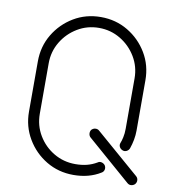

<svg xmlns="http://www.w3.org/2000/svg" viewBox="-82 -787 791 872"><g transform="rotate(10 314.0 -351.0)"><path d="M314 13Q245 13 189 -20.5Q133 -54 99.5 -110.5Q66 -167 66 -235V-467Q66 -536 99.5 -592Q133 -648 189 -681.5Q245 -715 314 -715Q383 -715 439 -681.5Q495 -648 528.5 -592Q562 -536 562 -467V-235Q562 -214 558 -192.5Q554 -171 547 -151Q543 -141 533.5 -136.5Q524 -132 515 -136Q505 -140 500.5 -149Q496 -158 500 -168Q504 -177 508 -195Q512 -213 512 -235V-467Q512 -521 485 -566Q458 -611 413 -638Q368 -665 314 -665Q260 -665 215 -638Q170 -611 143 -566Q116 -521 116 -467V-235Q116 -180 143 -135Q170 -90 215 -63.5Q260 -37 314 -37Q343 -37 367 -43Q391 -49 413 -62Q421 -68 431 -65.5Q441 -63 447 -55Q453 -45 450.5 -35Q448 -25 439 -20Q386 13 314 13ZM563 7 362 -168Q355 -174 354 -184.5Q353 -195 359 -203Q367 -211 377 -211.5Q387 -212 394 -206L596 -31Q604 -24 604.5 -13.5Q605 -3 598 5Q591 12 581 13Q571 14 563 7Z"/></g></svg>

Font: Zen Kurenaido
Style: Regular
Weight: 400
Designer: Yoshimichi Ohira
Foundry: Positype
Version: Version 1.001